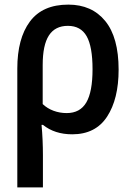

<svg xmlns="http://www.w3.org/2000/svg" viewBox="-20 -572 570 832"><path d="M55 -275Q55 -405 109.5 -478.5Q164 -552 276 -552Q378 -552 436 -481Q494 -410 494 -270Q494 -143 444 -66.5Q394 10 293 10Q217 10 166 -31H160Q163 1 164.5 34.5Q166 68 166 101V240H55ZM269 -82Q327 -82 354 -128Q381 -174 381 -272Q381 -370 355.5 -415Q330 -460 274 -460Q219 -460 192 -418.5Q165 -377 165 -290V-121Q185 -102 212 -92Q239 -82 269 -82Z"/></svg>

Font: Noto Sans Mono Condensed SemiBold
Style: Regular
Weight: 600
Width: 3
Designer: Monotype Design Team
Foundry: Monotype Imaging Inc.
Version: Version 2.014